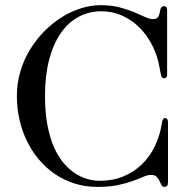

<svg xmlns="http://www.w3.org/2000/svg" viewBox="-20 -714 744 750"><path d="M632.8 -423.8Q632.8 -415.5 629.6 -411.9Q626.5 -408.2 621.1 -408.2Q612.8 -408.2 609.9 -418.2Q606.9 -428.2 603 -451.2Q595.7 -493.7 576.7 -533Q557.6 -572.3 528.3 -602.8Q499 -633.3 460.2 -651.6Q421.4 -669.9 375 -669.9Q327.6 -669.9 287.4 -648.4Q247.1 -627 217.8 -585Q188.5 -543 172.1 -481.2Q155.8 -419.4 155.8 -338.9Q155.8 -275.9 165 -226.6Q174.3 -177.2 190.2 -140.6Q206.1 -104 227.3 -78.6Q248.5 -53.2 272.2 -37.6Q295.9 -22 320.8 -14.9Q345.7 -7.8 369.1 -7.8Q420.9 -7.8 462.4 -25.1Q503.9 -42.5 534.7 -72.5Q565.4 -102.5 585 -143.1Q604.5 -183.6 611.8 -230Q614.7 -252.9 624 -252.9Q629.4 -252.9 632.8 -249Q636.2 -245.1 636.2 -236.8V0Q636.2 16.1 622.1 16.1Q614.3 16.1 610.6 8.8Q606.9 1.5 603 -7.3Q599.1 -16.1 592 -23.4Q585 -30.8 569.8 -30.8Q556.6 -30.8 540 -23.4Q523.4 -16.1 499.3 -7.3Q475.1 1.5 441.7 8.8Q408.2 16.1 360.8 16.1Q314 16.1 272.5 3.2Q231 -9.8 196 -33.2Q161.1 -56.6 133.3 -89.4Q105.5 -122.1 85.9 -161.6Q66.4 -201.2 56.2 -246.1Q45.9 -291 45.9 -338.9Q45.9 -389.2 59.6 -435.1Q73.2 -481 97.2 -520.3Q121.1 -559.6 153.1 -591.8Q185.1 -624 221.2 -646.7Q257.3 -669.4 296.4 -681.6Q335.4 -693.8 373 -693.8Q415 -693.8 447.3 -685.3Q479.5 -676.8 503.9 -666.5Q528.3 -656.2 546.4 -647.7Q564.5 -639.2 578.1 -639.2Q587.9 -639.2 592.8 -642.8Q597.7 -646.5 600.1 -652.3Q602.5 -658.2 603.8 -664.6Q605 -670.9 606.4 -676.8Q607.9 -682.6 611.1 -686.3Q614.3 -689.9 621.1 -689.9Q626.5 -689.9 629.6 -686Q632.8 -682.1 632.8 -673.8Z"/></svg>

Font: XB Zar
Style: Regular
Weight: 400
Designer: Behnam
Foundry: Irmug
Version: Version 8.005 2009